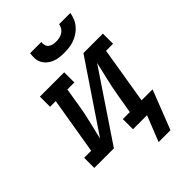

<svg xmlns="http://www.w3.org/2000/svg" viewBox="-266 -852 1123 1123"><g transform="rotate(-45 295.5 -290.5)"><path d="M343 -600Q323 -600 302.5 -602.5Q282 -605 264 -612.5Q246 -620 231.5 -632.5Q217 -645 208 -662Q199 -679 198 -699.5Q197 -720 200 -740H293Q290 -727 294 -714Q298 -701 307.5 -693.5Q317 -686 330 -683Q343 -680 356 -680Q370 -680 384 -683Q398 -686 410 -693.5Q422 -701 430 -713.5Q438 -726 440 -740H533Q529 -719 521 -699Q513 -679 498.5 -662Q484 -645 465.5 -632.5Q447 -620 426.5 -612.5Q406 -605 385 -602.5Q364 -600 343 -600ZM462 159H364L427 0H311V-84H369L390 -208Q399 -262 412 -315.5Q425 -369 437 -423L153 0H-9V-84H49L108 -436H61V-520H262V-436H204L184 -312Q175 -258 161.5 -204.5Q148 -151 136 -97L421 -520H582V-436H524L466 -84H557Z"/></g></svg>

Font: Iosevka Etoile Medium Oblique
Style: Regular
Weight: 500
Italic angle: -9°
Designer: Belleve Invis
Foundry: Belleve Invis
Version: Version 15.5.2; ttfautohint (v1.8.4)